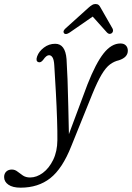

<svg xmlns="http://www.w3.org/2000/svg" viewBox="-134 -664 640 932"><path d="M290.5 -254Q331 -357 369 -405Q407 -453 450.5 -453Q468 -453 477.2 -443.2Q486.5 -433.5 486.5 -418Q486.5 -385.5 443.5 -371.5Q419.5 -366 399.8 -351.2Q380 -336.5 359.8 -303Q339.5 -269.5 314 -207L212 45.5Q169 154.5 110.2 200.8Q51.5 247 -34 247Q-72.5 247 -93.2 232.5Q-114 218 -114 195.5Q-114 179 -103.8 169Q-93.5 159 -76.5 159Q-61.5 159 -49.2 168.8Q-37 178.5 -22.8 188Q-8.5 197.5 12 197.5Q44 197.5 74.2 175Q104.5 152.5 124.2 111.8Q144 71 144.5 16.5Q145 -23 143 -84.8Q141 -146.5 137.2 -215.5Q133.5 -284.5 129.5 -346.5Q128 -373.5 121.2 -384.8Q114.5 -396 104 -396Q91 -396 76 -374Q64 -358 52 -362.5Q38 -367.5 46.5 -391Q55 -414.5 79.2 -433Q103.5 -451.5 134 -451.5Q183 -451.5 189 -377Q191.5 -340 193.8 -279Q196 -218 197.5 -148Q199 -78 200.5 -13ZM204 -506Q185 -493.5 177 -502.5Q169 -512 183.5 -525.5L295.5 -626.5Q305 -635 312.8 -639.8Q320.5 -644.5 329.5 -644.5Q339 -644.5 344.5 -640Q350 -635.5 354.5 -626.5L412.5 -525Q416 -518 414.2 -511.8Q412.5 -505.5 408 -502.5Q396 -495 385.5 -506L316 -583.5Z"/></svg>

Font: Fraunces 72pt S100 Light
Style: Italic
Weight: 300
Italic angle: -16°
Version: Version 1.000; ttfautohint (v1.8.3)